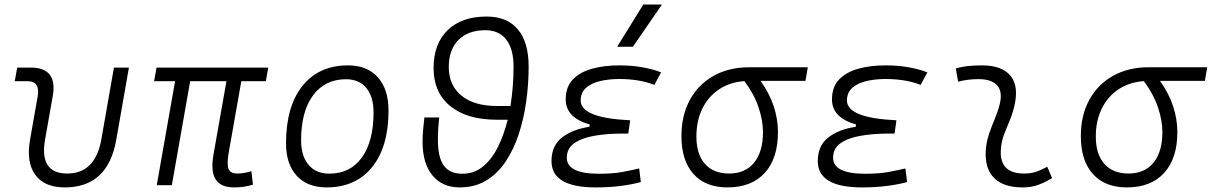

<svg xmlns="http://www.w3.org/2000/svg" viewBox="-20 -815 5333 845"><path d="M265.1 9.8Q175.3 9.8 135 -45.9Q94.7 -101.6 112.3 -200.2L145.5 -389.2Q157.7 -457.5 102.5 -457.5H44.9L55.7 -517.6H115.2Q234.9 -517.6 211.9 -390.6L178.2 -200.2Q152.3 -51.3 275.9 -51.3Q398.9 -51.3 425.8 -200.2L481.4 -517.6H547.4L491.7 -200.2Q455.1 9.8 265.1 9.8Z M1010.3 9.8Q952.1 9.8 929.2 -25.4Q906.2 -60.5 919.9 -136.7L976.6 -457.5H816.9L736.3 0H669.9L750.5 -457.5H658.2L668.9 -517.6H1160.6L1149.9 -457.5H1042L986.3 -141.6Q978 -94.2 985.6 -72.8Q993.2 -51.3 1024.4 -51.3Q1052.2 -51.3 1086.4 -61.5L1093.3 -2.4Q1054.7 9.8 1010.3 9.8Z M1417 9.8Q1333 9.8 1285.9 -41.5Q1238.8 -92.8 1238.8 -184.1Q1238.8 -346.2 1311 -436.8Q1383.3 -527.3 1511.7 -527.3Q1595.7 -527.3 1642.8 -474.9Q1689.9 -422.4 1689.9 -328.6Q1689.9 -168.9 1617.7 -79.6Q1545.4 9.8 1417 9.8ZM1429.7 -50.8Q1521.5 -50.8 1572.8 -122.1Q1624 -193.4 1624 -320.3Q1624 -389.2 1592.3 -427.7Q1560.5 -466.3 1502.9 -466.3Q1410.2 -466.3 1357.7 -395.3Q1305.2 -324.2 1305.2 -197.3Q1305.2 -128.4 1337.9 -89.6Q1370.6 -50.8 1429.7 -50.8Z M2003.4 9.8Q1926.8 9.8 1883.3 -43Q1839.8 -95.7 1839.8 -189.9Q1839.8 -216.8 1842 -243.2Q1844.2 -269.5 1847.7 -297.9H1913.1Q1907.2 -247.6 1907.2 -199.7Q1907.2 -122.1 1933.3 -86.2Q1959.5 -50.3 2014.2 -50.3Q2066.9 -50.3 2106 -82.5Q2145 -114.7 2171.6 -168.7Q2198.2 -222.7 2214.4 -288.1H2166Q2035.2 -288.1 1961.7 -348.1Q1888.2 -408.2 1888.2 -515.1Q1888.2 -622.1 1950 -682.1Q2011.7 -742.2 2121.6 -742.2Q2211.9 -742.2 2259.3 -685.5Q2306.6 -628.9 2306.6 -521.5Q2306.6 -445.8 2296.1 -369.9Q2285.6 -293.9 2263.4 -225.8Q2241.2 -157.7 2205.8 -104.5Q2170.4 -51.3 2120.1 -20.8Q2069.8 9.8 2003.4 9.8ZM2226.6 -348.6Q2233.4 -391.6 2236.8 -435.5Q2240.2 -479.5 2240.2 -521.5Q2240.2 -599.6 2208 -640.9Q2175.8 -682.1 2115.7 -682.1Q2040.5 -682.1 1997.8 -639.2Q1955.1 -596.2 1955.1 -520Q1955.1 -439.5 2011 -394Q2066.9 -348.6 2166 -348.6Z M2602.1 9.8Q2407.2 9.8 2407.2 -106Q2407.2 -174.3 2453.9 -210.2Q2500.5 -246.1 2573.7 -256.8L2575.7 -267.1Q2469.7 -296.9 2469.7 -377.4Q2469.7 -432.6 2501.2 -465.3Q2532.7 -498 2586.2 -512.7Q2639.6 -527.3 2704.6 -527.3Q2809.1 -527.3 2889.6 -496.6L2859.9 -441.4Q2793.9 -467.3 2705.1 -467.3Q2660.2 -467.3 2621.3 -458.3Q2582.5 -449.2 2559.1 -428.5Q2535.6 -407.7 2535.6 -372.6Q2535.6 -295.9 2753.4 -285.6L2745.1 -227.1H2717.8Q2651.4 -227.1 2596.2 -217.5Q2541 -208 2507.8 -185.1Q2474.6 -162.1 2474.6 -120.6Q2474.6 -50.3 2616.2 -50.3Q2677.2 -50.3 2718.8 -58.1Q2760.3 -65.9 2793 -73.7L2800.3 -13.7Q2760.7 -2.9 2710.7 3.4Q2660.6 9.8 2602.1 9.8ZM2696.3 -609.4 2811 -794.9H2893.1L2765.6 -609.4Z M3181.2 9.8Q3085 9.8 3032 -49.3Q2979 -108.4 2979 -215.8Q2979 -307.1 3016.1 -375.2Q3053.2 -443.4 3120.6 -481.2Q3188 -519 3277.8 -519H3535.2L3524.9 -459H3327.1Q3366.2 -404.8 3385 -347.7Q3403.8 -290.5 3403.8 -233.9Q3403.8 -117.7 3345.7 -54Q3287.6 9.8 3181.2 9.8ZM3256.3 -458Q3192.4 -453.6 3144.8 -421.9Q3097.2 -390.1 3071 -336.9Q3044.9 -283.7 3044.9 -213.9Q3044.9 -136.2 3082.5 -93.8Q3120.1 -51.3 3188.5 -51.3Q3259.8 -51.3 3298.8 -99.1Q3337.9 -147 3337.9 -233.9Q3337.9 -284.7 3318.4 -342.8Q3298.8 -400.9 3256.3 -458Z M3773.9 9.8Q3579.1 9.8 3579.1 -106Q3579.1 -174.3 3625.7 -210.2Q3672.4 -246.1 3745.6 -256.8L3747.6 -267.1Q3641.6 -296.9 3641.6 -377.4Q3641.6 -432.6 3673.1 -465.3Q3704.6 -498 3758.1 -512.7Q3811.5 -527.3 3876.5 -527.3Q3981 -527.3 4061.5 -496.6L4031.7 -441.4Q3965.8 -467.3 3877 -467.3Q3832 -467.3 3793.2 -458.3Q3754.4 -449.2 3731 -428.5Q3707.5 -407.7 3707.5 -372.6Q3707.5 -295.9 3925.3 -285.6L3917 -227.1H3889.6Q3823.2 -227.1 3768.1 -217.5Q3712.9 -208 3679.7 -185.1Q3646.5 -162.1 3646.5 -120.6Q3646.5 -50.3 3788.1 -50.3Q3849.1 -50.3 3890.6 -58.1Q3932.1 -65.9 3964.8 -73.7L3972.2 -13.7Q3932.6 -2.9 3882.6 3.4Q3832.5 9.8 3773.9 9.8Z M4588.9 -81.1 4610.4 -31.2Q4582.5 -14.2 4551.8 -2.2Q4521 9.8 4481 9.8Q4396.5 9.8 4355 -31.7Q4313.5 -73.2 4318.4 -153.3Q4320.8 -189.9 4332.5 -224.6Q4344.2 -259.3 4358.2 -292Q4372.1 -324.7 4379.4 -355Q4393.6 -410.2 4369.1 -438.5Q4344.7 -466.8 4286.1 -466.8Q4239.7 -466.8 4196.8 -455.6L4186.5 -513.7Q4215.3 -522 4244.1 -524.7Q4272.9 -527.3 4301.8 -527.3Q4390.6 -527.3 4428 -480.7Q4465.3 -434.1 4443.4 -345.2Q4435.1 -310.5 4422.1 -280.5Q4409.2 -250.5 4398.2 -221.2Q4387.2 -191.9 4384.8 -157.7Q4377.4 -51.3 4486.8 -51.3Q4515.6 -51.3 4537.4 -58.1Q4559.1 -64.9 4588.9 -81.1Z M4939 9.8Q4842.8 9.8 4789.8 -49.3Q4736.8 -108.4 4736.8 -215.8Q4736.8 -307.1 4773.9 -375.2Q4811 -443.4 4878.4 -481.2Q4945.8 -519 5035.6 -519H5293L5282.7 -459H5085Q5124 -404.8 5142.8 -347.7Q5161.6 -290.5 5161.6 -233.9Q5161.6 -117.7 5103.5 -54Q5045.4 9.8 4939 9.8ZM5014.2 -458Q4950.2 -453.6 4902.6 -421.9Q4855 -390.1 4828.9 -336.9Q4802.7 -283.7 4802.7 -213.9Q4802.7 -136.2 4840.3 -93.8Q4877.9 -51.3 4946.3 -51.3Q5017.6 -51.3 5056.6 -99.1Q5095.7 -147 5095.7 -233.9Q5095.7 -284.7 5076.2 -342.8Q5056.6 -400.9 5014.2 -458Z"/></svg>

Font: Cascadia Code PL Light
Style: Italic
Weight: 300
Italic angle: -10°
Monospace: yes
Designer: Aaron Bell
Foundry: Saja Typeworks
Version: Version 2404.023; ttfautohint (v1.8.4)